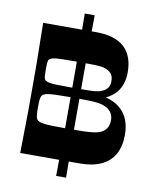

<svg xmlns="http://www.w3.org/2000/svg" viewBox="-94 -859 829 1017"><g transform="rotate(10 320.5 -350.5)"><path d="M70.2 0Q71.2 -72 71.9 -118Q72.6 -164 73.1 -194.5Q73.6 -225 73.6 -247.5Q73.6 -270 73.6 -293.5Q73.6 -317 73.6 -350Q73.6 -383.7 73.6 -407.2Q73.6 -430.7 73.6 -453.5Q73.6 -476.3 73.1 -506.5Q72.6 -536.7 71.9 -582.7Q71.2 -628.7 70.2 -700H355.7Q457.1 -700 507 -653.8Q556.8 -607.7 556.8 -518.6Q556.8 -490.3 549.1 -462.4Q541.5 -434.6 521.8 -410.5Q502.1 -386.3 465.5 -368.3Q513.5 -356.3 543 -330.9Q572.5 -305.4 586.2 -269.9Q599.8 -234.4 599.8 -191.3Q599.8 -129 576 -86.1Q552.2 -43.3 505.7 -21.7Q459.2 0 389.5 0ZM291.2 -170.2Q343.2 -170.2 375.9 -171Q408.5 -171.9 427.2 -174.2Q445.8 -176.5 456.5 -179.5Q467.1 -182.5 474.8 -186.5Q492 -194.2 502.8 -211.3Q513.6 -228.3 513.6 -253.2Q513.6 -274.2 506.3 -287.9Q499 -301.7 488.2 -310Q477.4 -318.3 467.8 -321.9Q459.2 -326.3 448.4 -328.9Q437.6 -331.6 419.6 -333.8Q401.6 -335.9 370.7 -336.6Q339.9 -337.3 291.2 -337.3Q243.1 -337.3 214.3 -336.4Q185.4 -335.6 169.7 -333.8Q154 -331.9 146.5 -329.4Q139 -326.9 134 -323.3Q130.7 -320.9 127.3 -315.3Q124 -309.6 122.3 -295.5Q120.7 -281.4 120.7 -253.2Q120.7 -225.7 122.3 -212.1Q124 -198.5 127.3 -193Q130.7 -187.6 134 -184.9Q139 -181.2 146.5 -178.7Q154 -176.2 169.7 -174Q185.4 -171.9 214.3 -171Q243.1 -170.2 291.2 -170.2ZM283.8 -388.4Q340.2 -388.4 371.8 -389.2Q403.5 -390 419.7 -393.4Q435.9 -396.7 445.2 -402.4Q458.7 -407.4 469.3 -421.1Q479.9 -434.9 479.9 -458.7Q479.9 -482.6 469.3 -496.4Q458.7 -510.1 445.2 -515.1Q435.9 -521.1 419.7 -523.9Q403.5 -526.8 371.8 -527.6Q340.2 -528.5 283.8 -528.5Q228.4 -528.5 198.6 -527.6Q168.7 -526.8 155.5 -523.9Q142.4 -521.1 135.3 -515.1Q132.7 -512.8 130.7 -508Q128.7 -503.1 127.7 -492Q126.7 -480.9 126.7 -458.7Q126.7 -436.9 127.7 -425.6Q128.7 -414.3 130.7 -409.7Q132.7 -405 135.3 -402.4Q142.4 -396.7 155.5 -393.4Q168.7 -390 198.6 -389.2Q228.4 -388.4 283.8 -388.4ZM278.6 86.7Q279.6 11.2 280.1 -42.3Q280.6 -95.8 281.1 -135.5Q281.6 -175.1 281.6 -208.1Q281.6 -241.1 281.6 -274.5Q281.6 -308 281.6 -350Q281.6 -392 281.6 -425.5Q281.6 -458.9 281.6 -491.9Q281.6 -524.9 281.1 -564.5Q280.6 -604.2 280.1 -657.7Q279.6 -711.2 278.6 -786.7H332.1Q331.1 -711.2 330.6 -657.7Q330.1 -604.2 329.6 -564.5Q329.1 -524.9 329.1 -491.9Q329.1 -458.9 329.1 -425.5Q329.1 -392 329.1 -350Q329.1 -308 329.1 -274.5Q329.1 -241.1 329.1 -208.1Q329.1 -175.1 329.6 -135.5Q330.1 -95.8 330.6 -42.3Q331.1 11.2 332.1 86.7Z"/></g></svg>

Font: Ojuju ExtraLight
Style: Regular
Weight: 200
Designer: Chisaokwu Joboson, Mirko Velimirovic
Foundry: Udi Foundry
Version: Version 1.000